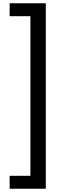

<svg xmlns="http://www.w3.org/2000/svg" viewBox="-20 -886 377 1174"><path d="M39 189H166V-787H39V-866H260V268H39Z"/></svg>

Font: Noto Sans Telugu UI Condensed Medium
Style: Regular
Weight: 500
Width: 3
Designer: Jelle Bosma - Monotype Design Team
Foundry: Monotype Imaging Inc.
Version: Version 2.006; ttfautohint (v1.8.4.7-5d5b)